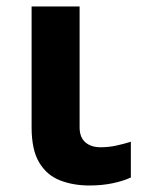

<svg xmlns="http://www.w3.org/2000/svg" viewBox="-20 -566 447 596"><path d="M227.1 -545.9V-170.9Q227.1 -139.6 244.9 -124.3Q262.7 -108.9 292 -108.9Q316.9 -108.9 339.8 -113.8Q362.8 -118.7 386.2 -126V-15.1Q363.8 -4.4 330.3 2.7Q296.9 9.8 257.8 9.8Q207 9.8 166.3 -6.1Q125.5 -22 101.8 -61.3Q78.1 -100.6 78.1 -170.9V-545.9Z"/></svg>

Font: Open Sans
Style: Bold
Weight: 700
Designer: Monotype Design Team
Foundry: Monotype Imaging Inc.
Version: Version 3.000; ttfautohint (v1.8.4)